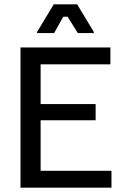

<svg xmlns="http://www.w3.org/2000/svg" viewBox="-20 -870 582 890"><path d="M496.7 0H75V-650H491.7V-571.7H168.3V-387.5H423.3V-312.5H168.3V-78.3H496.7ZM230.8 -716.7H151.7V-721.7L229.2 -850H337.5L415 -721.7V-716.7H340.8L293.3 -792.5H273.3Z"/></svg>

Font: Familjen Grotesk Variable
Style: Regular
Weight: 400
Designer: Anders Wikstroem, Jonas Baeckman, Matilda Gysing, Kristian Moeller
Foundry: Familjen STHLM AB
Version: Version 2.000